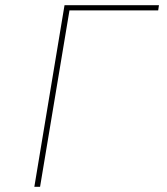

<svg xmlns="http://www.w3.org/2000/svg" viewBox="-20 -718 640 738"><path d="M228 -698H591L588 -678H247L134 0H112Z"/></svg>

Font: IBM Plex Mono Thin
Style: Italic
Weight: 100
Italic angle: -9°
Monospace: yes
Designer: Mike Abbink, Paul van der Laan, Pieter van Rosmalen
Foundry: Bold Monday
Version: Version 2.3